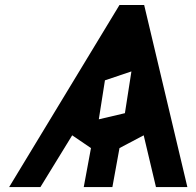

<svg xmlns="http://www.w3.org/2000/svg" viewBox="-20 -759 797 779"><path d="M17.1 0 464.8 -738.8H564.9L740.2 0H612.8L563 -210L464.8 -158.2L436 0H319.8L349.1 -158.2L272.9 -210L144 0ZM380.9 -274.9 486.8 -299.8 513.2 -469.2 405.8 -433.1Z"/></svg>

Font: Involve SemiBold Oblique
Style: Italic
Weight: 600
Italic angle: -10.5°
Designer: Stefan Peev
Foundry: Context Ltd.
Version: Version 1.001